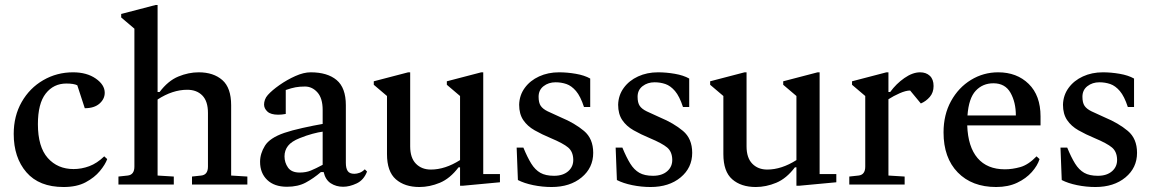

<svg xmlns="http://www.w3.org/2000/svg" viewBox="-20 -740 4625 770"><path d="M235 10Q137 10 86 -49Q35 -108 35 -203Q35 -275 67 -331Q99 -387 153.5 -418.5Q208 -450 273 -450Q328 -450 364 -425Q400 -400 400 -368Q400 -343 379 -324.5Q358 -306 320 -306L290 -398Q276 -405 246 -405Q195 -405 163.5 -365Q132 -325 132 -242Q132 -151 171.5 -106.5Q211 -62 275 -62Q307 -62 338 -73.5Q369 -85 398 -113L410 -102Q402 -80 380.5 -54Q359 -28 323.5 -9Q288 10 235 10Z M455 0V-32L492 -36Q519 -39 519 -72V-625L466 -670V-684L604 -720H612V-371H620Q654 -416 695 -433Q736 -450 777 -450Q836 -450 871.5 -419Q907 -388 907 -318V-36L972 -32V0H750V-32L787 -36Q814 -39 814 -72V-287Q814 -334 791.5 -357Q769 -380 731 -380Q672 -380 612 -341V-36L677 -32V0Z M1131 9Q1080 9 1051.5 -18.5Q1023 -46 1023 -91Q1023 -124 1042.5 -155.5Q1062 -187 1120 -207Q1149 -217 1194 -227Q1239 -237 1274 -243V-299Q1274 -346 1253 -369.5Q1232 -393 1203 -393Q1182 -393 1165.5 -390Q1149 -387 1126 -379V-283Q1110 -280 1096 -280Q1066 -280 1052.5 -292.5Q1039 -305 1039 -321Q1039 -330 1042.5 -340Q1046 -350 1054 -359Q1071 -378 1101 -399Q1131 -420 1164.5 -435Q1198 -450 1226 -450Q1293 -450 1330 -419Q1367 -388 1367 -318V-87Q1367 -65 1374.5 -54Q1382 -43 1401 -43Q1411 -43 1422 -47Q1433 -51 1443 -61L1452 -52Q1439 -18 1410.5 -4.5Q1382 9 1356 9Q1328 9 1306.5 -5Q1285 -19 1278 -50H1267Q1238 -25 1206.5 -8Q1175 9 1131 9ZM1121 -113Q1121 -88 1135 -68Q1149 -48 1182 -48Q1207 -48 1226.5 -56Q1246 -64 1274 -79V-84V-212Q1258 -210 1233.5 -203.5Q1209 -197 1182 -186Q1149 -173 1135 -155Q1121 -137 1121 -113Z M1825 5V-69H1819Q1785 -24 1744 -7Q1703 10 1662 10Q1603 10 1567.5 -21Q1532 -52 1532 -122V-355L1479 -400V-414L1617 -450H1625V-153Q1625 -107 1648 -83.5Q1671 -60 1708 -60Q1765 -60 1825 -98V-355L1772 -400V-414L1910 -450H1918V-42H1985V-9L1835 5Z M2192 10Q2155 10 2118.5 2.5Q2082 -5 2057 -18L2052 -148H2079Q2095 -109 2110.5 -84Q2126 -59 2147 -47Q2168 -35 2202 -35Q2238 -35 2259 -53.5Q2280 -72 2279 -101Q2278 -132 2258.5 -148.5Q2239 -165 2189 -186Q2153 -201 2124 -217.5Q2095 -234 2078.5 -258.5Q2062 -283 2062 -320Q2063 -358 2084.5 -387.5Q2106 -417 2142 -433.5Q2178 -450 2222 -450Q2255 -450 2289.5 -444Q2324 -438 2347 -425V-311H2322Q2308 -354 2290 -375Q2272 -396 2251.5 -403Q2231 -410 2208 -410Q2180 -410 2160 -394.5Q2140 -379 2140 -352Q2140 -328 2148.5 -315.5Q2157 -303 2176.5 -293.5Q2196 -284 2230 -269Q2285 -246 2322 -215Q2359 -184 2359 -127Q2359 -67 2312.5 -28.5Q2266 10 2192 10Z M2589 10Q2552 10 2515.5 2.5Q2479 -5 2454 -18L2449 -148H2476Q2492 -109 2507.5 -84Q2523 -59 2544 -47Q2565 -35 2599 -35Q2635 -35 2656 -53.5Q2677 -72 2676 -101Q2675 -132 2655.5 -148.5Q2636 -165 2586 -186Q2550 -201 2521 -217.5Q2492 -234 2475.5 -258.5Q2459 -283 2459 -320Q2460 -358 2481.5 -387.5Q2503 -417 2539 -433.5Q2575 -450 2619 -450Q2652 -450 2686.5 -444Q2721 -438 2744 -425V-311H2719Q2705 -354 2687 -375Q2669 -396 2648.5 -403Q2628 -410 2605 -410Q2577 -410 2557 -394.5Q2537 -379 2537 -352Q2537 -328 2545.5 -315.5Q2554 -303 2573.5 -293.5Q2593 -284 2627 -269Q2682 -246 2719 -215Q2756 -184 2756 -127Q2756 -67 2709.5 -28.5Q2663 10 2589 10Z M3174 5V-69H3168Q3134 -24 3093 -7Q3052 10 3011 10Q2952 10 2916.5 -21Q2881 -52 2881 -122V-355L2828 -400V-414L2966 -450H2974V-153Q2974 -107 2997 -83.5Q3020 -60 3057 -60Q3114 -60 3174 -98V-355L3121 -400V-414L3259 -450H3267V-42H3334V-9L3184 5Z M3386 0V-32L3423 -36Q3450 -39 3450 -72V-355L3397 -400V-414L3535 -450H3543V-371H3550Q3574 -404 3607 -427Q3640 -450 3670 -450Q3694 -450 3709 -436Q3724 -422 3724 -395Q3724 -369 3709 -351.5Q3694 -334 3673 -325L3630 -377Q3613 -377 3588 -366Q3563 -355 3543 -342V-36L3608 -32V0Z M3975 10Q3878 10 3821 -48.5Q3764 -107 3764 -209Q3764 -280 3794 -334.5Q3824 -389 3874 -419.5Q3924 -450 3983 -450Q4058 -450 4105.5 -403.5Q4153 -357 4153 -273V-237H3859Q3862 -151 3900.5 -106Q3939 -61 4010 -61Q4040 -61 4072 -70Q4104 -79 4137 -113L4149 -102Q4141 -76 4118 -50Q4095 -24 4059 -7Q4023 10 3975 10ZM3964 -406Q3921 -406 3893 -376Q3865 -346 3860 -277H4054Q4054 -330 4032.5 -368Q4011 -406 3964 -406Z M4373 10Q4336 10 4299.5 2.5Q4263 -5 4238 -18L4233 -148H4260Q4276 -109 4291.5 -84Q4307 -59 4328 -47Q4349 -35 4383 -35Q4419 -35 4440 -53.5Q4461 -72 4460 -101Q4459 -132 4439.5 -148.5Q4420 -165 4370 -186Q4334 -201 4305 -217.5Q4276 -234 4259.5 -258.5Q4243 -283 4243 -320Q4244 -358 4265.5 -387.5Q4287 -417 4323 -433.5Q4359 -450 4403 -450Q4436 -450 4470.5 -444Q4505 -438 4528 -425V-311H4503Q4489 -354 4471 -375Q4453 -396 4432.5 -403Q4412 -410 4389 -410Q4361 -410 4341 -394.5Q4321 -379 4321 -352Q4321 -328 4329.5 -315.5Q4338 -303 4357.5 -293.5Q4377 -284 4411 -269Q4466 -246 4503 -215Q4540 -184 4540 -127Q4540 -67 4493.5 -28.5Q4447 10 4373 10Z"/></svg>

Font: Gulzar
Style: Regular
Weight: 400
Designer: Borna Izadpanah, Alice Savoie, Simon Cozens, Fiona Ross
Version: Version 1.000;[7b34f74]; ttfautohint (v1.8.4)